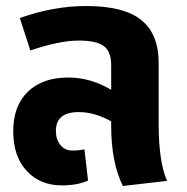

<svg xmlns="http://www.w3.org/2000/svg" viewBox="-20 -602 624 639"><path d="M508 -191Q508 -63 536 0L389 17Q350 -61 350 -184V-198Q295 -229 242 -229Q166 -229 166 -166Q166 -138 181 -119.5Q196 -101 220 -101Q244 -101 261 -105L273 -1Q238 15 186 15Q113 15 68.5 -33.5Q24 -82 24 -165Q24 -250 73 -297Q122 -344 207 -344Q282 -344 350 -303V-385Q350 -431 325 -449Q300 -467 242 -467Q178 -467 81 -434L46 -542Q158 -582 267 -582Q392 -582 450 -535.5Q508 -489 508 -393Z"/></svg>

Font: FiraGO
Style: Bold
Weight: 700
Designer: bBox Type
Foundry: bBox Type GmbH
Version: Version 1.001;PS 001.001;hotconv 1.0.88;makeotf.lib2.5.64775